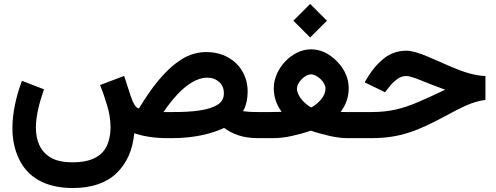

<svg xmlns="http://www.w3.org/2000/svg" viewBox="-20 -695 2498 966"><path d="M346.2 121.6C298.8 121.6 261.7 113.8 234.9 97.7C180.7 65.9 160.6 9.8 160.6 -54.2C160.6 -112.3 178.2 -178.7 201.2 -245.6L90.3 -288.6C60.5 -208.5 42.5 -126 42.5 -50.3C42.5 6.3 53.2 57.6 74.7 103C117.2 194.3 205.6 251 346.2 251C440.9 251 514.2 226.1 566.4 176.3C618.2 126 647.9 59.1 655.3 -24.4C698.7 -10.3 750.5 0 823.2 0H848.6C950.2 0 1042.5 -20.5 1107.4 -51.3C1147.9 -22.5 1197.8 0 1276.4 0H1290.5V-131.3H1275.9C1240.2 -131.3 1218.3 -133.3 1202.6 -135.7C1218.8 -160.6 1226.1 -202.1 1226.1 -233.9C1226.1 -348.6 1140.1 -433.1 1018.6 -433.1C973.1 -433.1 930.2 -420.4 890.6 -394.5C810.5 -343.3 741.7 -253.4 679.2 -149.4C661.6 -150.9 647.9 -180.7 636.7 -214.4L604.5 -313L483.4 -267.1C496.6 -234.9 508.3 -200.2 519.5 -163.1C530.8 -125.5 536.1 -88.9 536.1 -53.2C536.1 -20.5 530.3 8.8 519 35.6C495.6 88.4 442.4 121.6 346.2 121.6ZM1022 -304.2C1046.4 -304.2 1066.4 -296.9 1082.5 -282.7C1098.6 -268.1 1106.4 -249 1106.4 -225.1C1106.4 -199.7 1095.2 -180.2 1072.8 -167C1027.8 -139.6 948.7 -131.3 853.5 -131.3H802.7C823.7 -162.6 846.2 -191.4 870.6 -217.8C918.9 -270 971.7 -304.2 1022 -304.2Z M1734.4 -250C1734.4 -283.7 1725.6 -315.4 1707.5 -345.2C1689.5 -375 1665.5 -399.4 1636.7 -418.5C1607.9 -437.5 1576.7 -446.8 1543.9 -446.8C1449.2 -446.8 1357.4 -349.6 1357.4 -251C1357.4 -208 1370.6 -168.5 1397 -132.3C1373.5 -131.8 1359.9 -131.3 1342.8 -131.3H1271V0H1356C1382.8 0 1413.6 -3.4 1447.3 -10.7C1481 -18.1 1513.2 -26.9 1543.9 -37.6C1573.7 -27.3 1605.5 -18.6 1638.2 -11.2C1670.9 -3.9 1700.2 0 1725.6 0H1788.1V-131.3H1719.7C1711.9 -131.3 1703.1 -131.3 1693.8 -131.8C1720.7 -167.5 1734.4 -207 1734.4 -250ZM1456.1 -590.8 1540.5 -506.3 1625 -590.8 1540.5 -675.3ZM1544.4 -320.8C1574.7 -320.8 1617.7 -282.2 1617.7 -250C1617.7 -230.5 1609.9 -211.9 1594.7 -193.8C1579.1 -175.8 1562.5 -162.6 1545.4 -154.3C1515.1 -170.9 1474.1 -210.9 1474.1 -249C1474.1 -281.2 1515.1 -320.8 1544.4 -320.8Z M1768.6 0H1850.1C1993.7 0 2084 -38.6 2210 -105.5C2302.7 -155.3 2354.5 -183.6 2422.4 -192.4V-312.5C2369.6 -314 2310.1 -333 2251.5 -358.4C2163.6 -395.5 2078.1 -439.9 2025.9 -439.9C1983.4 -439.9 1946.8 -427.7 1915 -403.8C1883.3 -379.4 1856 -348.6 1833.5 -312L1814.5 -280.8L1917 -231L1940.4 -260.3C1950.2 -272.9 1962.4 -284.7 1977.1 -295.9C1991.2 -307.1 2007.3 -312.5 2025.4 -312.5C2037.1 -312.5 2060.1 -305.7 2094.7 -292C2128.9 -277.8 2170.4 -261.7 2219.7 -243.7C2169.9 -219.7 2125.5 -199.2 2086.4 -182.6C2006.8 -148.4 1940.4 -131.3 1851.6 -131.3H1768.6Z"/></svg>

Font: Vazirmatn
Style: Bold
Weight: 700
Designer: Saber Rastikerdar
Foundry: Saber Rastikerdar
Version: Version 33.003